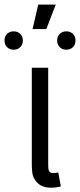

<svg xmlns="http://www.w3.org/2000/svg" viewBox="-64 -831 357 858"><path d="M78.1 -93.3V-528.3H151.4V-93.3Q151.4 -85.4 152.1 -77.6Q152.8 -69.8 156.7 -64.5Q162.1 -57.6 173.8 -57.6Q184.6 -57.6 196.3 -60.5L208 2Q188.5 7.8 163.1 7.8Q117.2 7.8 94.2 -24.4Q82 -41.5 80.1 -61.3Q78.1 -81.1 78.1 -93.3ZM185.1 -810.5 143.1 -701.2H81.5L106.9 -810.5ZM232.4 -690.9Q250.5 -690.9 262 -679.4Q273.4 -668 273.4 -649.9Q273.4 -631.8 262 -620.4Q250.5 -608.9 232.4 -608.9Q214.4 -608.9 202.9 -620.4Q191.4 -631.8 191.4 -649.9Q191.4 -668 202.9 -679.4Q214.4 -690.9 232.4 -690.9ZM-2.9 -690.9Q15.1 -690.9 26.6 -679.4Q38.1 -668 38.1 -649.9Q38.1 -631.8 26.6 -620.4Q15.1 -608.9 -2.9 -608.9Q-21 -608.9 -32.5 -620.4Q-43.9 -631.8 -43.9 -649.9Q-43.9 -668 -32.5 -679.4Q-21 -690.9 -2.9 -690.9Z"/></svg>

Font: Gidole
Style: Regular
Weight: 400
Version: Version 2.100; ttfautohint (v1.8.4.7-5d5b)